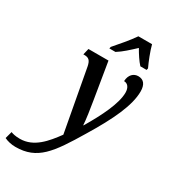

<svg xmlns="http://www.w3.org/2000/svg" viewBox="-380 -877 1082 1228"><g transform="rotate(30 160.5 -263.0)"><path d="M146 -606H191C231 -631 267 -665 308 -703C326 -671 353 -629 375 -606H421L424 -619C406 -657 380 -722 369 -766H268C237 -720 182 -657 149 -619ZM-60 240C101 240 168 143 290 -60C393 -229 457 -364 457 -467C457 -518 436 -545 396 -545C363 -545 334 -521 332 -472C359 -472 377 -450 377 -412C377 -332 318 -213 249 -97H247C246 -128 233 -218 224 -269L180 -536H32L21 -490H29C61 -490 75 -477 83 -437L167 19C109 98 42 181 -61 181C-95 181 -116 175 -128 170L-142 222C-120 233 -90 240 -60 240Z"/></g></svg>

Font: Noto Serif Condensed Semi
Style: Italic
Weight: 600
Width: 3
Italic angle: -12°
Designer: Monotype Design Team
Foundry: Monotype Imaging Inc.
Version: Version 1.901